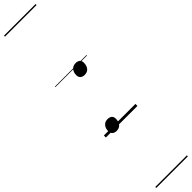

<svg xmlns="http://www.w3.org/2000/svg" viewBox="-516 -928 1346 1346"><g transform="rotate(-45 156.5 -255.0)"><path d="M87 21Q66 21 54.5 10Q43 -1 43 -19Q43 -48 58 -65.5Q73 -83 99 -83Q121 -83 132 -72.5Q143 -62 143 -44Q143 -15 128.5 3Q114 21 87 21ZM206 -415Q185 -415 173.5 -426Q162 -437 162 -455Q162 -484 177.5 -501.5Q193 -519 218 -519Q240 -519 251 -508.5Q262 -498 262 -480Q262 -451 247.5 -433Q233 -415 206 -415ZM0 490H313V500H0ZM0 -20H313V0H0ZM0 -505H313V-500H0ZM0 -1010H313V-1000H0Z"/></g></svg>

Font: Playwrite AU NSW Guides
Style: Regular
Weight: 400
Designer: Veronika Burian, José Scaglione
Foundry: TypeTogether
Version: Version 1.003